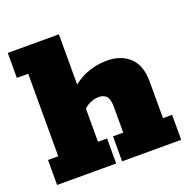

<svg xmlns="http://www.w3.org/2000/svg" viewBox="-108 -689 787 794"><g transform="rotate(-20 285.5 -291.5)"><path d="M12 0V-110H57V-473H7V-583H232V-336L203 -335Q242 -376 286.5 -394.5Q331 -413 380 -413Q442 -413 480 -378Q518 -343 518 -270V-110H558V0H298V-110H343V-225Q343 -257 331.5 -270Q320 -283 297 -283Q277 -283 256.5 -273Q236 -263 223 -246L232 -283V-110H272V0Z"/></g></svg>

Font: Rokkitt SemiBold Black
Style: Regular
Weight: 900
Version: Version 3.103